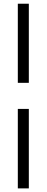

<svg xmlns="http://www.w3.org/2000/svg" viewBox="-20 -832 257 1057"><path d="M78.1 205.1V-232.4H138.7V205.1ZM78.1 -376V-811.5H138.7V-376Z"/></svg>

Font: Reddit Sans Condensed
Style: Regular
Weight: 400
Designer: Stephen Hutchings
Foundry: Reddit
Version: Version 1.014